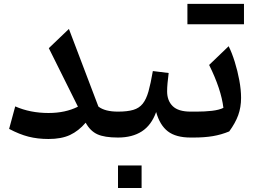

<svg xmlns="http://www.w3.org/2000/svg" viewBox="-20 -692 1287 966"><path d="M372.1 -155.3 225.6 -449.7 326.7 -546.4 475.1 -155.8Q508.3 -130.4 573.2 -130.4H573.7V0H573.2Q505.4 0 469.5 -16.6Q433.6 -33.2 411.1 -74.7Q375.5 -33.2 332.3 -12.9Q289.1 7.3 224.1 7.3Q169.4 7.3 123.5 -4.4Q77.6 -16.1 25.9 -43.5L56.6 -156.7Q131.8 -123.5 224.1 -123.5Q309.1 -123.5 372.1 -155.3Z M573.7 140.6H692.4V253.9H573.7ZM573.7 0Q564.5 0 560.1 -7.8Q555.7 -15.6 555.7 -34.7V-95.7Q555.7 -114.7 560.1 -122.6Q564.5 -130.4 573.7 -130.4Q621.1 -130.4 650.6 -139.2Q680.2 -147.9 698 -170.2Q715.8 -192.4 727.1 -232.2Q738.3 -272 749 -334.5L828.6 -324.7Q825.2 -298.3 823 -274.9Q820.8 -251.5 820.8 -232.4Q820.8 -185.5 848.9 -158Q877 -130.4 939 -130.4H939.5V0H939Q865.2 0 824.7 -31Q784.2 -62 765.6 -128.4Q741.7 -62 693.6 -31Q645.5 0 573.7 0Z M922.9 -569.8V-672.4H1207.5V-569.8ZM939.5 0Q930.2 0 925.8 -7.8Q921.4 -15.6 921.4 -34.7V-95.7Q921.4 -114.7 925.8 -122.6Q930.2 -130.4 939.5 -130.4H969.7Q1010.3 -130.4 1046.4 -134.5Q1082.5 -138.7 1104 -149.4Q1092.8 -243.2 1032.2 -365.2L1130.4 -459.5Q1147 -426.3 1161.1 -380.9Q1175.3 -335.4 1184.1 -287.8Q1192.9 -240.2 1192.9 -199.7Q1192.9 -152.3 1178.5 -112.5Q1164.1 -72.8 1133.3 -30.8Q1093.3 -14.2 1051 -7.1Q1008.8 0 953.6 0Z"/></svg>

Font: Pinar-DS3-FD SemiBold
Style: Regular
Weight: 600
Designer: Amin Abedi
Version: Version 3.000